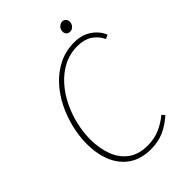

<svg xmlns="http://www.w3.org/2000/svg" viewBox="-234 -896 1010 1010"><g transform="rotate(-45 271.0 -391.0)"><path d="M278 12Q204 12 155 -22Q106 -56 82 -114.5Q58 -173 58 -246Q58 -304 72.5 -364Q87 -424 114.5 -479Q142 -534 182.5 -577.5Q223 -621 275 -646.5Q327 -672 390 -672Q446 -672 486 -644.5Q526 -617 542 -576L520 -566Q502 -604 469 -625Q436 -646 388 -646Q330 -646 283 -621.5Q236 -597 199.5 -556Q163 -515 138 -463.5Q113 -412 100.5 -357Q88 -302 88 -252Q88 -185 108 -131Q128 -77 170.5 -45.5Q213 -14 280 -14Q328 -14 369 -31.5Q410 -49 444 -78L458 -62Q418 -26 375 -7Q332 12 278 12ZM414 -726Q402 -726 394 -734Q386 -742 386 -754Q386 -772 397.5 -783Q409 -794 422 -794Q434 -794 442 -786Q450 -778 450 -764Q450 -748 439 -737Q428 -726 414 -726Z"/></g></svg>

Font: Source Sans 3
Style: Italic
Weight: 200
Italic angle: -11°
Designer: Paul D. Hunt
Foundry: Adobe
Version: Version 3.046;hotconv 1.0.118;makeotfexe 2.5.65603